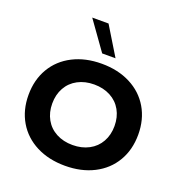

<svg xmlns="http://www.w3.org/2000/svg" viewBox="-162 -1069 1144 1217"><g transform="rotate(20 410.0 -461.0)"><path d="M780 -334Q780 -232 734 -154Q688 -76 604 -33Q520 10 410 10Q300 10 216 -33Q132 -76 86 -154Q40 -232 40 -334Q40 -436 86 -514Q132 -592 216 -635Q300 -678 410 -678Q520 -678 604 -635Q688 -592 734 -514Q780 -436 780 -334ZM620 -334Q620 -394 594 -440.5Q568 -487 520 -512.5Q472 -538 410 -538Q348 -538 300 -512.5Q252 -487 226 -440.5Q200 -394 200 -334Q200 -274 226 -227.5Q252 -181 300 -155.5Q348 -130 410 -130Q472 -130 520 -155.5Q568 -181 594 -227.5Q620 -274 620 -334ZM389 -740 252 -932H362L479 -740Z"/></g></svg>

Font: Madhuban Bold
Style: Regular
Weight: 700
Designer: jaikishan Patel
Foundry: MagicType
Version: Version 1.000